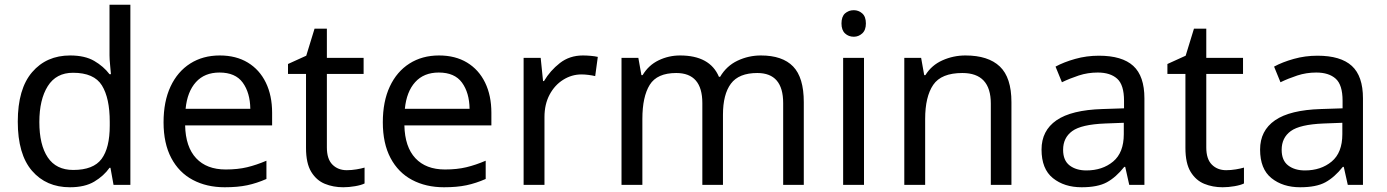

<svg xmlns="http://www.w3.org/2000/svg" viewBox="-20 -780 5851 810"><path d="M275 10Q175 10 115 -59.5Q55 -129 55 -267Q55 -405 115.5 -475.5Q176 -546 276 -546Q338 -546 377.5 -523Q417 -500 442 -467H448Q447 -480 444.5 -505.5Q442 -531 442 -546V-760H530V0H459L446 -72H442Q418 -38 378 -14Q338 10 275 10ZM289 -63Q374 -63 408.5 -109.5Q443 -156 443 -250V-266Q443 -366 410 -419.5Q377 -473 288 -473Q217 -473 181.5 -416.5Q146 -360 146 -265Q146 -169 181.5 -116Q217 -63 289 -63Z M907 -546Q976 -546 1025.5 -516Q1075 -486 1101.5 -431.5Q1128 -377 1128 -304V-251H761Q763 -160 807.5 -112.5Q852 -65 932 -65Q983 -65 1022.5 -74.5Q1062 -84 1104 -102V-25Q1063 -7 1023 1.5Q983 10 928 10Q852 10 793.5 -21Q735 -52 702.5 -113.5Q670 -175 670 -264Q670 -352 699.5 -415Q729 -478 782.5 -512Q836 -546 907 -546ZM906 -474Q843 -474 806.5 -433.5Q770 -393 763 -321H1036Q1035 -389 1004 -431.5Q973 -474 906 -474Z M1443 -62Q1463 -62 1484 -65.5Q1505 -69 1518 -73V-6Q1504 1 1478 5.5Q1452 10 1428 10Q1386 10 1350.5 -4.5Q1315 -19 1293 -55Q1271 -91 1271 -156V-468H1195V-510L1272 -545L1307 -659H1359V-536H1514V-468H1359V-158Q1359 -109 1382.5 -85.5Q1406 -62 1443 -62Z M1832 -546Q1901 -546 1950.5 -516Q2000 -486 2026.5 -431.5Q2053 -377 2053 -304V-251H1686Q1688 -160 1732.5 -112.5Q1777 -65 1857 -65Q1908 -65 1947.5 -74.5Q1987 -84 2029 -102V-25Q1988 -7 1948 1.5Q1908 10 1853 10Q1777 10 1718.5 -21Q1660 -52 1627.5 -113.5Q1595 -175 1595 -264Q1595 -352 1624.5 -415Q1654 -478 1707.5 -512Q1761 -546 1832 -546ZM1831 -474Q1768 -474 1731.5 -433.5Q1695 -393 1688 -321H1961Q1960 -389 1929 -431.5Q1898 -474 1831 -474Z M2439 -546Q2454 -546 2471.5 -544.5Q2489 -543 2502 -540L2491 -459Q2478 -462 2462.5 -464Q2447 -466 2433 -466Q2392 -466 2356 -443.5Q2320 -421 2298.5 -380.5Q2277 -340 2277 -286V0H2189V-536H2261L2271 -438H2275Q2301 -482 2342 -514Q2383 -546 2439 -546Z M3190 -546Q3281 -546 3326 -499.5Q3371 -453 3371 -349V0H3284V-345Q3284 -472 3175 -472Q3097 -472 3063.5 -427Q3030 -382 3030 -296V0H2943V-345Q2943 -472 2833 -472Q2752 -472 2721 -422Q2690 -372 2690 -278V0H2602V-536H2673L2686 -463H2691Q2716 -505 2758.5 -525.5Q2801 -546 2849 -546Q2975 -546 3013 -456H3018Q3045 -502 3091.5 -524Q3138 -546 3190 -546Z M3582 -737Q3602 -737 3617.5 -723.5Q3633 -710 3633 -681Q3633 -653 3617.5 -639Q3602 -625 3582 -625Q3560 -625 3545 -639Q3530 -653 3530 -681Q3530 -710 3545 -723.5Q3560 -737 3582 -737ZM3625 -536V0H3537V-536Z M4053 -546Q4149 -546 4198 -499.5Q4247 -453 4247 -349V0H4160V-343Q4160 -472 4040 -472Q3951 -472 3917 -422Q3883 -372 3883 -278V0H3795V-536H3866L3879 -463H3884Q3910 -505 3956 -525.5Q4002 -546 4053 -546Z M4616 -545Q4714 -545 4761 -502Q4808 -459 4808 -365V0H4744L4727 -76H4723Q4688 -32 4649.5 -11Q4611 10 4543 10Q4470 10 4422 -28.5Q4374 -67 4374 -149Q4374 -229 4437 -272.5Q4500 -316 4631 -320L4722 -323V-355Q4722 -422 4693 -448Q4664 -474 4611 -474Q4569 -474 4531 -461.5Q4493 -449 4460 -433L4433 -499Q4468 -518 4516 -531.5Q4564 -545 4616 -545ZM4642 -259Q4542 -255 4503.5 -227Q4465 -199 4465 -148Q4465 -103 4492.5 -82Q4520 -61 4563 -61Q4631 -61 4676 -98.5Q4721 -136 4721 -214V-262Z M5153 -62Q5173 -62 5194 -65.5Q5215 -69 5228 -73V-6Q5214 1 5188 5.5Q5162 10 5138 10Q5096 10 5060.5 -4.5Q5025 -19 5003 -55Q4981 -91 4981 -156V-468H4905V-510L4982 -545L5017 -659H5069V-536H5224V-468H5069V-158Q5069 -109 5092.5 -85.5Q5116 -62 5153 -62Z M5538 -545Q5636 -545 5683 -502Q5730 -459 5730 -365V0H5666L5649 -76H5645Q5610 -32 5571.5 -11Q5533 10 5465 10Q5392 10 5344 -28.5Q5296 -67 5296 -149Q5296 -229 5359 -272.5Q5422 -316 5553 -320L5644 -323V-355Q5644 -422 5615 -448Q5586 -474 5533 -474Q5491 -474 5453 -461.5Q5415 -449 5382 -433L5355 -499Q5390 -518 5438 -531.5Q5486 -545 5538 -545ZM5564 -259Q5464 -255 5425.5 -227Q5387 -199 5387 -148Q5387 -103 5414.5 -82Q5442 -61 5485 -61Q5553 -61 5598 -98.5Q5643 -136 5643 -214V-262Z"/></svg>

Font: Noto Sans Nag Mundari
Style: Regular
Weight: 400
Designer: Muthu Nedumaran
Version: Version 1.000; ttfautohint (v1.8.4.7-5d5b)